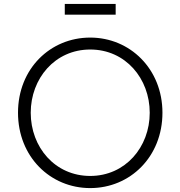

<svg xmlns="http://www.w3.org/2000/svg" viewBox="-20 -949 921 981"><path d="M441 12C645 12 810 -148 810 -373C810 -597 644 -757 441 -757C237 -757 72 -598 72 -373C72 -148 237 12 441 12ZM137 -373C137 -547 260 -696 441 -696C622 -696 745 -547 745 -373C745 -197 620 -50 441 -50C261 -50 137 -197 137 -373ZM311 -874H571V-929H311Z"/></svg>

Font: Mluvka Light
Style: Regular
Weight: 300
Designer: Modified by Jiří Krblich, Original typeface by Gumpita Rahayu
Foundry: Gumpita Rahayu & Jiří Krblich
Version: Version 2.000;Glyphs 3.1.1 (3134)